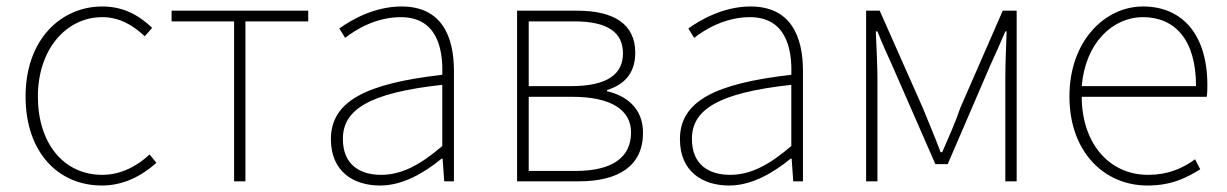

<svg xmlns="http://www.w3.org/2000/svg" viewBox="-20 -560 3791 593"><path d="M295 13C363 13 419 -18 463 -57L442 -83C405 -48 354 -20 296 -20C176 -20 97 -118 97 -262C97 -407 184 -507 296 -507C350 -507 392 -481 427 -448L450 -474C415 -507 368 -540 296 -540C169 -540 59 -439 59 -262C59 -88 161 13 295 13Z M703 0H738V-494H932V-527H510V-494H703Z M1154 13C1224 13 1290 -26 1344 -70H1347L1352 0H1382V-341C1382 -448 1344 -540 1220 -540C1134 -540 1061 -496 1028 -472L1046 -443C1080 -470 1143 -507 1218 -507C1327 -507 1349 -414 1346 -329C1109 -302 1002 -247 1002 -130C1002 -30 1072 13 1154 13ZM1157 -20C1093 -20 1039 -50 1039 -131C1039 -220 1117 -273 1346 -298V-109C1277 -50 1220 -20 1157 -20Z M1577 0H1768C1891 0 1966 -48 1966 -150C1966 -229 1910 -266 1855 -278V-282C1903 -297 1942 -329 1942 -397C1942 -486 1876 -527 1762 -527H1577ZM1613 -294V-494H1753C1859 -494 1904 -459 1904 -395C1904 -333 1859 -294 1743 -294ZM1613 -32V-261H1748C1865 -261 1929 -222 1929 -151C1929 -73 1870 -32 1757 -32Z M2232 13C2302 13 2368 -26 2422 -70H2425L2430 0H2460V-341C2460 -448 2422 -540 2298 -540C2212 -540 2139 -496 2106 -472L2124 -443C2158 -470 2221 -507 2296 -507C2405 -507 2427 -414 2424 -329C2187 -302 2080 -247 2080 -130C2080 -30 2150 13 2232 13ZM2235 -20C2171 -20 2117 -50 2117 -131C2117 -220 2195 -273 2424 -298V-109C2355 -50 2298 -20 2235 -20Z M2655 0H2690V-318C2690 -357 2687 -412 2685 -463H2690C2705 -425 2720 -392 2736 -357L2869 -53H2907L3038 -357C3054 -392 3069 -425 3085 -463H3089C3087 -412 3085 -357 3085 -318V0H3120V-527H3077L2946 -227C2931 -182 2910 -136 2890 -90H2885C2868 -136 2848 -182 2830 -227L2697 -527H2655Z M3524 13C3602 13 3647 -13 3687 -37L3671 -68C3631 -39 3586 -20 3526 -20C3402 -20 3321 -122 3321 -261H3707C3709 -275 3709 -286 3709 -297C3709 -453 3632 -540 3510 -540C3393 -540 3283 -434 3283 -262C3283 -90 3391 13 3524 13ZM3321 -294C3332 -427 3416 -507 3510 -507C3609 -507 3674 -437 3674 -294Z"/></svg>

Font: Noto Sans CJK HK Thin
Style: Regular
Weight: 100
Designer: Ryoko NISHIZUKA 西塚涼子 (kana, bopomofo & ideographs); Paul D. Hunt (Latin, Greek & Cyrillic); Sandoll Communications 산돌커뮤니
Foundry: Adobe
Version: Version 2.004;hotconv 1.0.118;makeotfexe 2.5.65603